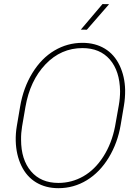

<svg xmlns="http://www.w3.org/2000/svg" viewBox="-20 -936 691 965"><path d="M273.4 9.8Q210 9.8 161.9 -19Q113.8 -47.9 87.4 -103Q61 -158.2 59.1 -227.1Q58.1 -264.6 64.5 -302.2L81.1 -399.9Q97.2 -495.1 142.8 -569.3Q188.5 -643.6 253.7 -682.1Q318.8 -720.7 394.5 -720.7Q458.5 -720.7 506.6 -691.7Q554.7 -662.6 581.1 -607.2Q607.4 -551.8 608.9 -484.4Q609.4 -443.4 603 -405.8L586.4 -307.6Q571.3 -217.8 526.6 -144Q481.9 -70.3 416.5 -30.3Q351.1 9.8 273.4 9.8ZM583.5 -478Q582 -579.1 532.2 -636.7Q482.4 -694.3 394.5 -694.3Q286.6 -694.3 208.7 -612.8Q130.9 -531.2 107.9 -398.9L90.8 -299.3Q85.4 -266.6 85.9 -233.9Q85.9 -133.8 135.7 -75.2Q185.5 -16.6 273.4 -16.6Q340.3 -16.6 398.7 -49.8Q457 -83 499.3 -148.9Q541.5 -214.8 558.1 -299.8L577.1 -406.7Q583.5 -442.4 583.5 -478ZM495.1 -915.5 528.3 -915 416.5 -786.6 386.2 -787.1Z"/></svg>

Font: Roboto Thin
Style: Italic
Weight: 250
Italic angle: -12°
Designer: Google
Version: Version 2.134; 2016